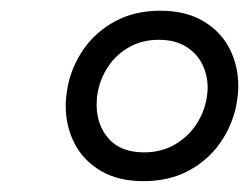

<svg xmlns="http://www.w3.org/2000/svg" viewBox="-20 -748 464 358"><path d="M102.5 -551.3Q102.5 -564.9 106 -585.4Q113.3 -623.5 135.7 -656Q158.2 -688.5 194.6 -708.3Q231 -728 278.8 -728Q325.7 -728 358.4 -709Q391.1 -689.9 407.7 -658Q424.3 -626 424.3 -587.4Q424.3 -572.8 420.9 -553.2Q413.6 -515.1 391.1 -482.4Q368.7 -449.7 332 -429.9Q295.4 -410.2 247.6 -410.2Q200.7 -410.2 168 -429.4Q135.3 -448.7 118.9 -480.7Q102.5 -512.7 102.5 -551.3ZM365.2 -564Q367.2 -576.7 367.2 -584Q367.2 -607.9 357.2 -628.2Q347.2 -648.4 326.7 -661.1Q306.2 -673.8 276.4 -673.8Q245.6 -673.8 221.4 -660.4Q197.3 -647 182.1 -624.5Q167 -602.1 162.1 -575.2Q160.2 -565.4 160.2 -552.7Q160.2 -515.1 182.6 -489.5Q205.1 -463.9 248.5 -463.9Q280.8 -463.9 305.7 -478.3Q330.6 -492.7 345.7 -515.6Q360.8 -538.6 365.2 -564Z"/></svg>

Font: Reddit Sans Chocolate
Style: Italic
Weight: 400
Italic angle: -11.25°
Designer: Stephen Hutchings
Version: Version 1.013